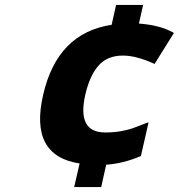

<svg xmlns="http://www.w3.org/2000/svg" viewBox="-20 -744 721 774"><path d="M324 -363Q289 -210 404 -210Q439 -210 466.5 -215Q494 -220 510.5 -225.5Q527 -231 567 -247L579 -251L548 -115L543 -113Q477 -85 408 -80L388 10H279L301 -85Q97 -116 154 -362Q211 -611 430 -644L448 -724H557L540 -649Q623 -643 676 -614L681 -611L603 -486L597 -489Q527 -520 476 -520Q413 -520 377.5 -480Q342 -440 324 -363Z"/></svg>

Font: Passageway
Style: BdIt
Weight: 700
Foundry: Ascender Corporation
Version: Version 1.11